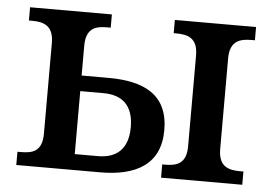

<svg xmlns="http://www.w3.org/2000/svg" viewBox="-43 -593 922 650"><g transform="rotate(5 417.5 -268.0)"><path d="M526 0H802V-45H791C753 -45 717 -53 717 -114V-422C717 -483 753 -491 791 -491H802V-536H526V-491H534C574 -491 608 -482 608 -422V-114C608 -53 574 -45 534 -45H526ZM34 0H319C440 0 523 -44 523 -161C523 -282 440 -321 319 -321H228V-422C228 -481 260 -491 298 -491H312V-536H34V-491H45C84 -491 118 -481 118 -422V-114C118 -52 84 -45 45 -45H34ZM228 -54V-268H307C371 -268 409 -235 409 -161C409 -88 371 -54 307 -54Z"/></g></svg>

Font: Noto Serif Medium
Style: Regular
Weight: 500
Designer: Monotype Design Team
Foundry: Monotype Imaging Inc.
Version: Version 2.013